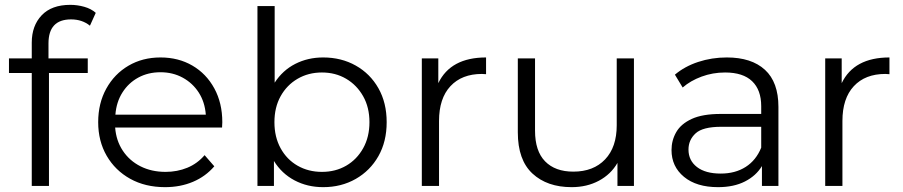

<svg xmlns="http://www.w3.org/2000/svg" viewBox="-20 -767 3726 792"><path d="M111 0V-466H17V-526H111V-591Q111 -661 152 -704Q193 -747 270 -747Q299 -747 327.5 -739Q356 -731 375 -714L351 -661Q319 -687 273 -687Q180 -687 180 -588V-526H342V-466H182V0Z M661 5Q579 5 517 -29.5Q455 -64 420 -124.5Q385 -185 385 -263Q385 -341 418.5 -401.5Q452 -462 510 -496Q568 -530 642 -530Q716 -530 773.5 -496.5Q831 -463 864 -402.5Q897 -342 897 -263Q897 -258 896.5 -252.5Q896 -247 896 -241H455Q459 -187 486.5 -145.5Q514 -104 559.5 -81Q605 -58 663 -58Q711 -58 752.5 -75Q794 -92 824 -127L864 -81Q828 -39 776 -17Q724 5 661 5ZM456 -294H829Q825 -346 800 -385Q775 -424 734 -446.5Q693 -469 642 -469Q591 -469 550.5 -447Q510 -425 485 -385.5Q460 -346 456 -294Z M1313 5Q1248 5 1195 -23Q1142 -51 1110 -103V0H1042V-742H1113V-426Q1146 -477 1198 -503.5Q1250 -530 1313 -530Q1388 -530 1447.5 -496.5Q1507 -463 1541 -403Q1575 -343 1575 -263Q1575 -183 1541 -123Q1507 -63 1447.5 -29Q1388 5 1313 5ZM1308 -58Q1364 -58 1408 -83.5Q1452 -109 1478 -155.5Q1504 -202 1504 -263Q1504 -324 1478 -370Q1452 -416 1408 -442Q1364 -468 1308 -468Q1252 -468 1207.5 -442Q1163 -416 1137.5 -370Q1112 -324 1112 -263Q1112 -202 1137.5 -155.5Q1163 -109 1207.5 -83.5Q1252 -58 1308 -58Z M1720 0V-526H1788V-424Q1839 -530 1985 -530V-461Q1980 -461 1976 -461.5Q1972 -462 1968 -462Q1885 -462 1838 -411.5Q1791 -361 1791 -268V0Z M2338 5Q2237 5 2176.5 -51Q2116 -107 2116 -221V-526H2187V-228Q2187 -144 2228.5 -101.5Q2270 -59 2345 -59Q2428 -59 2476 -109.5Q2524 -160 2524 -250V-526H2595V0H2527V-95Q2500 -48 2450.5 -21.5Q2401 5 2338 5Z M3123 0V-82Q3099 -42 3053 -18.5Q3007 5 2942 5Q2853 5 2801.5 -37.5Q2750 -80 2750 -148Q2750 -188 2769.5 -222Q2789 -256 2833.5 -276.5Q2878 -297 2953 -297H3120V-329Q3120 -396 3082.5 -432Q3045 -468 2971 -468Q2920 -468 2874 -451Q2828 -434 2796 -406L2764 -459Q2804 -493 2860 -511.5Q2916 -530 2978 -530Q3080 -530 3135.5 -479Q3191 -428 3191 -326V0ZM3120 -158V-244H2955Q2879 -244 2849.5 -217Q2820 -190 2820 -150Q2820 -105 2855 -78Q2890 -51 2953 -51Q3013 -51 3056 -78.5Q3099 -106 3120 -158Z M3384 0V-526H3452V-424Q3503 -530 3649 -530V-461Q3644 -461 3640 -461.5Q3636 -462 3632 -462Q3549 -462 3502 -411.5Q3455 -361 3455 -268V0Z"/></svg>

Font: Montserrat
Style: Regular
Weight: 400
Designer: Julieta Ulanovsky
Foundry: Julieta Ulanovsky
Version: Version 9.000; ttfautohint (v1.8.4.7-5d5b)